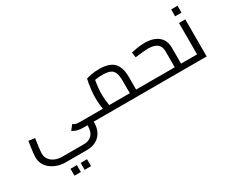

<svg xmlns="http://www.w3.org/2000/svg" viewBox="-143 -1246 2727 2242"><g transform="rotate(-30 1220.5 -124.5)"><path d="M319 248Q260 248 209.5 231Q159 214 121 184.5Q83 155 61.5 113.5Q40 72 40 22Q40 2 43.5 -30.5Q47 -63 52.5 -104Q58 -145 65 -188L149 -176Q139 -110 132.5 -56Q126 -2 126 21Q126 65 150.5 99Q175 133 218.5 152Q262 171 319 171H602Q677 171 715.5 130Q754 89 754 11V-23H838V12Q838 81 810.5 134.5Q783 188 730.5 218Q678 248 602 248ZM697 0Q662 0 626.5 -7.5Q591 -15 556 -37L605 -101Q619 -92 632 -86.5Q645 -81 660.5 -79Q676 -77 697 -77H891V0ZM891 0V-77Q904 -77 907.5 -67Q911 -57 911 -39Q911 -22 907.5 -11Q904 0 891 0ZM328 434V341H414V434ZM465 434V341H551V434Z M1454 0V-77H1562V0ZM884 0V-77H1427L1369 -35V-245Q1369 -313 1353.5 -352Q1338 -391 1300.5 -407Q1263 -423 1199 -423Q1157 -423 1116 -417.5Q1075 -412 1052 -402L1104 -454Q1098 -430 1092 -393.5Q1086 -357 1082 -315.5Q1078 -274 1078 -233Q1078 -191 1082 -150Q1086 -109 1091 -79.5Q1096 -50 1099 -38L1018 -15Q1014 -28 1008 -60Q1002 -92 997.5 -137Q993 -182 993 -233Q993 -282 998 -328.5Q1003 -375 1009.5 -413Q1016 -451 1022 -474Q1044 -483 1092.5 -492Q1141 -501 1199 -501Q1284 -501 1341 -476Q1398 -451 1426 -395Q1454 -339 1454 -245V0ZM884 0Q871 0 867.5 -11Q864 -22 864 -39Q864 -57 867.5 -67Q871 -77 884 -77ZM1562 0V-77Q1575 -77 1578.5 -67Q1582 -57 1582 -39Q1582 -22 1578.5 -11Q1575 0 1562 0Z M2060 0V-77H2168V0ZM1562 0V-77H2001L1975 -54V-293Q1975 -358 1934.5 -390Q1894 -422 1812 -422Q1786 -422 1738.5 -417.5Q1691 -413 1638 -406L1628 -475Q1669 -485 1717.5 -492.5Q1766 -500 1812 -500Q1888 -500 1944 -476Q2000 -452 2030 -406Q2060 -360 2060 -293V0ZM1562 0Q1549 0 1545.5 -11Q1542 -22 1542 -39Q1542 -57 1545.5 -67Q1549 -77 1562 -77ZM2168 0V-77Q2181 -77 2184.5 -67Q2188 -57 2188 -39Q2188 -22 2184.5 -11Q2181 0 2168 0Z M2168 0V-77H2317L2276 -43V-500H2361V0ZM2168 0Q2155 0 2151.5 -11Q2148 -22 2148 -39Q2148 -57 2151.5 -67Q2155 -77 2168 -77ZM2276 -590V-683H2362V-590Z"/></g></svg>

Font: Cairo Medium
Style: Regular
Weight: 500
Designer: Mohamed Gaber, Accademia di Belle Arti di Urbino
Foundry: Kief Type Foundry, Accademia di Belle Arti di Urbino
Version: Version 3.117